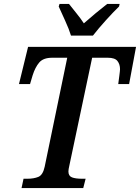

<svg xmlns="http://www.w3.org/2000/svg" viewBox="-20 -951 708 971"><path d="M89 0H401L413 -47H396Q362 -47 344 -54Q326 -61 326 -84Q326 -94 331 -115L446 -659H525Q561 -659 574 -642.5Q587 -626 587 -601Q587 -594 583 -564Q579 -534 578 -526H633L668 -714H122L76 -526H132L145 -570Q158 -611 178.5 -635Q199 -659 244 -659H320L206 -108Q197 -66 174 -56.5Q151 -47 117 -47H99ZM339 -771H450Q478 -807 515.5 -848.5Q553 -890 582 -918L585 -931H522Q496 -911 463 -883.5Q430 -856 404 -833Q387 -859 366.5 -884Q346 -909 329 -931H281L277 -918Q289 -891 309 -847.5Q329 -804 339 -771Z"/></svg>

Font: Noto Serif SemiCondensed Semi
Style: Italic
Weight: 600
Width: 4
Italic angle: -12°
Designer: Monotype Design Team
Foundry: Monotype Imaging Inc.
Version: Version 1.901